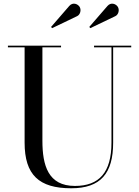

<svg xmlns="http://www.w3.org/2000/svg" viewBox="-20 -995 748 1030"><path d="M599 -908.5C615.5 -916.5 622 -941 612.5 -957.5C603 -974 575.5 -985 556.5 -963L459 -850.5L464.5 -844ZM394 -908.5C410.5 -916.5 417 -941 407.5 -957.5C398 -974 370.5 -985 351.5 -963L254 -850.5L259.5 -844ZM22.5 -750V-741H112V-230C112 -57 189 15 362 15C520 15 587 -65 587 -230V-741H684V-750H484.5V-741H578V-230C578 -70 512 2.5 382 2.5C238 2.5 207.5 -108 207.5 -240V-741H307.5V-750Z"/></svg>

Font: Bodoni* 24
Style: Regular
Weight: 400
Version: Version 2.3